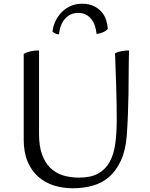

<svg xmlns="http://www.w3.org/2000/svg" viewBox="-20 -991 803 1028"><path d="M189 -274Q189 -210 204.5 -165.5Q220 -121 248.5 -93Q277 -65 316 -52.5Q355 -40 403 -40Q466 -40 505 -61.5Q544 -83 566.5 -123Q589 -163 597 -220.5Q605 -278 605 -349Q605 -426 602.5 -516Q600 -606 596 -706Q613 -714 632.5 -717.5Q652 -721 671 -721Q669 -658 669 -601.5Q669 -545 668 -490Q667 -435 665 -380.5Q663 -326 659 -268Q653 -187 628 -132.5Q603 -78 565 -44.5Q527 -11 476.5 3Q426 17 369 17Q316 17 268.5 2Q221 -13 185 -44.5Q149 -76 128 -125.5Q107 -175 107 -244V-703Q141 -721 189 -721ZM296 -807Q285 -807 275.5 -812Q266 -817 261 -822Q265 -854 278.5 -881Q292 -908 312.5 -928Q333 -948 360 -959.5Q387 -971 420 -971Q456 -971 482 -958.5Q508 -946 524.5 -926.5Q541 -907 548.5 -883Q556 -859 557 -836Q549 -826 532 -818.5Q515 -811 497 -809Q495 -831 488.5 -851.5Q482 -872 470 -887.5Q458 -903 440.5 -912.5Q423 -922 399 -922Q357 -922 329 -891.5Q301 -861 296 -807Z"/></svg>

Font: Gotu
Style: Regular
Weight: 400
Designer: Sarang Kulkarni & Kailash Malviya
Foundry: Ek Type
Version: Version 2.320;hotconv 1.0.109;makeotfexe 2.5.65596; ttfautoh